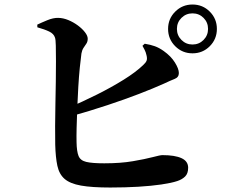

<svg xmlns="http://www.w3.org/2000/svg" viewBox="-20 -820 1040 858"><path d="M840.3 -581.7Q794.8 -581.7 763 -613.5Q731.1 -645.4 731.1 -690.8Q731.1 -736.3 763 -768Q794.8 -799.8 840.3 -799.8Q885.8 -799.8 917.5 -768Q949.2 -736.3 949.2 -690.8Q949.2 -645.4 917.5 -613.5Q885.8 -581.7 840.3 -581.7ZM472.5 18Q390.4 18 341.8 9.3Q293.2 0.6 268.8 -20.4Q244.5 -41.4 236.4 -79Q228.3 -116.6 226.8 -173.5Q226.1 -209.4 226.3 -256.2Q226.6 -302.9 227.6 -353.9Q228.6 -404.9 229.4 -454.4Q230.2 -504 230.1 -545.6Q230 -587.2 229.4 -615.8Q228.8 -644.3 225.6 -652.2Q220.2 -669.3 199.8 -679.1Q179.4 -688.9 146.9 -698L146.6 -710Q165 -718.8 191.5 -729.7Q217.9 -740.6 240 -740.1Q262.5 -739.8 285.4 -730.3Q308.2 -720.8 328 -706.2Q347.7 -691.6 359.8 -675.8Q372 -660 372 -647.2Q372 -634.1 366 -625.1Q360 -616.1 353.3 -606.2Q346.7 -596.4 343.9 -581.1Q340.5 -556.9 336.5 -516.8Q332.5 -476.7 329.8 -429.9Q327.1 -383 325.2 -336Q323.4 -288.9 322.4 -249.3Q321.4 -209.7 322.1 -184.6Q322.8 -143.6 331 -123.1Q339.2 -102.7 365.5 -96.5Q391.8 -90.2 445.8 -90.2Q519.1 -90.2 573.7 -99.6Q628.3 -108.9 662.1 -117.8Q696 -126.8 705.8 -126.8Q761.7 -126.8 791.3 -113.1Q820.8 -99.5 820.8 -70.4Q820.8 -44.4 807.1 -31.1Q793.4 -17.8 771.9 -10.8Q745.9 -2.2 701 4.4Q656 11 598 14.5Q539.9 18 472.5 18ZM281.9 -337.2Q348 -364.6 413.2 -397.4Q478.5 -430.1 532.8 -463.9Q587.1 -497.7 619.9 -529.3Q631.7 -540 635.2 -549.2Q638.6 -558.4 634.5 -573.8Q632 -586.1 626.1 -597.7Q620.2 -609.2 616.6 -615.4L626.7 -624.6Q652.8 -620.4 672.1 -613.4Q691.4 -606.4 711.3 -592.2Q744.1 -569 761.7 -540.6Q779.3 -512.2 779.3 -493.5Q779.3 -474.7 760.4 -467.3Q741.4 -459.9 712.7 -446.3Q665.1 -424.9 601.7 -400.5Q538.2 -376 461 -350.4Q383.7 -324.7 294.2 -299.5ZM840.3 -621.1Q869.4 -621.1 889.6 -641.5Q909.7 -661.8 909.7 -690.8Q909.7 -719.9 889.6 -740.1Q869.4 -760.3 840.3 -760.3Q811.2 -760.3 790.9 -740.1Q770.6 -719.9 770.6 -690.8Q770.6 -661.8 790.9 -641.5Q811.2 -621.1 840.3 -621.1Z"/></svg>

Font: Noto Serif SC ExtraLight
Style: Regular
Weight: 200
Designer: Ryoko NISHIZUKA 西塚涼子 (kana & ideographs); Frank Grießhammer (Latin, Greek & Cyrillic); Wenlong ZHANG 张文龙 (bopomofo); San
Foundry: Adobe
Version: Version 2.002-H1;hotconv 1.1.0;makeotfexe 2.6.0